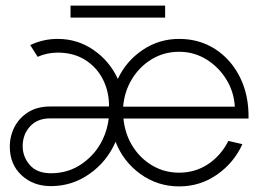

<svg xmlns="http://www.w3.org/2000/svg" viewBox="-20 -653 938 686"><path d="M162 12Q98.5 12 56.8 -27Q15 -66 15 -129Q15 -167 32.2 -200Q49.5 -233 81.8 -252.8Q114 -272.5 158.5 -272.5H369.5Q370 -325 348 -368.8Q326 -412.5 284.5 -438.8Q243 -465 186 -465Q149 -465 114.5 -450L88 -492Q134.5 -514 186 -514Q257 -514 314.2 -474.5Q371.5 -435 401 -371Q430.5 -434.5 489.2 -474.2Q548 -514 620 -514Q692.5 -514 749 -477.5Q805.5 -441 837.5 -376.8Q869.5 -312.5 868 -229.5H421Q426.5 -174 454 -130.2Q481.5 -86.5 524.8 -61.2Q568 -36 620 -36Q677 -36 723 -66.2Q769 -96.5 796 -149.5L846 -138Q816 -71.5 755.5 -29.2Q695 13 620 13Q543 13 481.5 -31.5Q420 -76 393 -146.5Q362.5 -76 300.2 -32Q238 12 162 12ZM420 -272H819Q816 -325 788.5 -369.5Q761 -414 717 -441Q673 -468 620 -468Q566.5 -468 522.8 -441.8Q479 -415.5 451.8 -371Q424.5 -326.5 420 -272ZM162 -34Q225.5 -34 274.5 -69Q323.5 -104 347.5 -156Q364 -191 368.5 -230H158.5Q113.5 -230 87.2 -201.2Q61 -172.5 61 -130.5Q61 -93 86.5 -63.5Q112 -34 162 -34ZM232 -633H570V-590H232Z"/></svg>

Font: Urbanist ExtraLight
Style: Regular
Weight: 200
Designer: Corey Hu
Foundry: Corey Hu
Version: Version 1.330; ttfautohint (v1.8.4.7-5d5b)